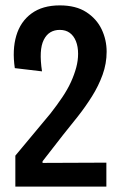

<svg xmlns="http://www.w3.org/2000/svg" viewBox="-20 -693 454 713"><path d="M37 0V-115L167 -271Q192 -303 211.5 -332Q231 -361 243.5 -388.5Q256 -416 263 -442Q270 -468 270 -493Q270 -520 262 -540Q254 -560 239 -571Q224 -582 202 -582Q182 -582 167 -573Q152 -564 142.5 -545Q133 -526 131.5 -497Q130 -468 136 -428L35 -440Q25 -508 40.5 -560.5Q56 -613 97 -643Q138 -673 202 -673Q262 -673 300.5 -648Q339 -623 357.5 -584Q376 -545 376 -501Q376 -457 361 -415.5Q346 -374 321.5 -335Q297 -296 269 -260.5Q241 -225 215 -193L138 -94V-88L375 -89V0Z"/></svg>

Font: Bricolage Grotesque 24pt Condensed Medium
Style: Regular
Weight: 500
Width: 3
Designer: Mathieu Triay
Foundry: Atelier Triay
Version: Version 1.001;gftools[0.9.33.dev8+g029e19f]